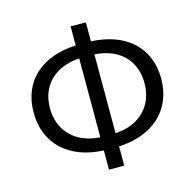

<svg xmlns="http://www.w3.org/2000/svg" viewBox="-112 -873 1027 1012"><g transform="rotate(-15 401.5 -367.0)"><path d="M443 -583C576 -575 659 -494 659 -369C659 -245 576 -160 443 -153ZM360 -153C227 -160 143 -245 143 -369C143 -494 227 -575 360 -583ZM443 -758H360V-654C175 -646 54 -543 54 -369C54 -196 175 -89 360 -81V24H443V-81C628 -89 750 -196 750 -369C750 -543 628 -646 443 -654Z"/></g></svg>

Font: Noto Sans CJK KR Regular
Style: Regular
Weight: 400
Designer: Ryoko NISHIZUKA (kana & ideographs); Paul D. Hunt (Latin, Greek & Cyrillic); Wenlong ZHANG (bopomofo); Sandoll Communica
Foundry: Adobe Systems Incorporated
Version: Version 1.004;PS 1.004;hotconv 1.0.82;makeotf.lib2.5.63406